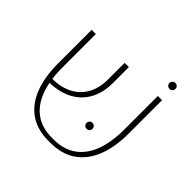

<svg xmlns="http://www.w3.org/2000/svg" viewBox="-177 -864 1028 1028"><g transform="rotate(45 337.0 -350.0)"><path d="M326 0Q242 0 185 -39.5Q128 -79 99 -153Q70 -227 70 -331V-584H102V-328Q102 -233 127.5 -165Q153 -97 203 -61Q253 -25 326 -25H341Q417 -25 468 -61Q519 -97 545 -165Q571 -233 571 -328V-584H603V-331Q603 -227 573 -153Q543 -79 485 -39.5Q427 0 341 0ZM96 -224 92 -250Q160 -247 211.5 -270.5Q263 -294 291.5 -342Q320 -390 320 -458V-584H352V-461Q352 -404 333.5 -359Q315 -314 281 -283.5Q247 -253 200 -238Q153 -223 96 -224ZM426 -190Q416 -190 409.5 -196.5Q403 -203 403 -213Q403 -222 409.5 -228.5Q416 -235 426 -235Q435 -235 441.5 -228.5Q448 -222 448 -213Q448 -203 441.5 -196.5Q435 -190 426 -190ZM589 -655Q579 -655 572.5 -661.5Q566 -668 566 -678Q566 -687 572.5 -693.5Q579 -700 589 -700Q598 -700 604.5 -693.5Q611 -687 611 -678Q611 -668 604.5 -661.5Q598 -655 589 -655Z"/></g></svg>

Font: Noto Sans Hebrew Light
Style: Regular
Weight: 100
Version: Version 3.000